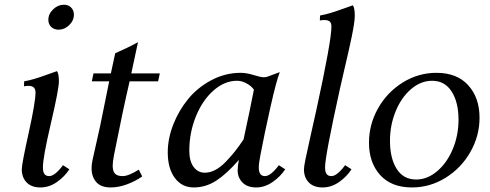

<svg xmlns="http://www.w3.org/2000/svg" viewBox="-20 -804 2108 826"><path d="M225.1 -498Q233.4 -486.8 233.4 -454.1Q233.4 -420.4 199 -273.7Q164.6 -127 164.6 -84Q164.6 -64.5 171.1 -55.4Q177.7 -46.4 191.9 -46.4Q215.8 -46.4 251 -93.3L278.3 -75.7Q258.8 -44.9 225.3 -21.2Q191.9 2.4 153.8 2.4Q115.7 2.4 94.7 -19Q73.7 -40.5 73.7 -75.7Q73.7 -98.6 103.3 -231.9Q132.8 -365.2 132.8 -406.2Q132.8 -434.6 103.5 -434.6Q90.8 -434.6 83 -432.6L84 -454.1Q105.5 -458 127.9 -464.6Q150.4 -471.2 182.6 -482.9Q214.8 -494.6 225.1 -498ZM254.9 -783.7Q273.9 -783.7 285.9 -771.7Q297.9 -759.8 297.9 -741.2Q297.9 -715.3 277.6 -695.8Q257.3 -676.3 231.9 -676.3Q212.4 -676.3 200.2 -688.2Q188 -700.2 188 -718.8Q188 -744.1 208.7 -763.9Q229.5 -783.7 254.9 -783.7Z M667.5 -488.3 660.2 -454.1H537.6Q508.8 -331.1 470.2 -135.7Q464.8 -107.4 464.8 -90.8Q464.8 -67.4 474.9 -56.9Q484.9 -46.4 507.3 -46.4Q533.2 -46.4 577.1 -74.2L591.8 -44.9Q562.5 -24.4 526.4 -11Q490.2 2.4 456.1 2.4Q414.6 2.4 394.3 -20.5Q374 -43.5 374 -80.6Q374 -96.7 377.9 -115.2Q382.8 -138.2 393.8 -186Q404.8 -233.9 410.2 -259.3Q416 -287.1 430.9 -361.1Q445.8 -435.1 449.7 -454.1H375L382.3 -488.3H457L475.6 -574.7Q536.1 -601.6 573.7 -622.6L544.9 -488.3Z M1007.8 -116.2Q956.5 -57.1 911.1 -27.3Q865.7 2.4 813 2.4Q762.7 2.4 732.2 -38.3Q701.7 -79.1 701.7 -148.9Q701.7 -207.5 725.3 -268.1Q749 -328.6 789.6 -378.2Q830.1 -427.7 889.6 -459.2Q949.2 -490.7 1015.1 -490.7Q1040.5 -490.7 1071 -481.2Q1101.6 -471.7 1114.3 -471.7Q1124.5 -471.7 1130.4 -474.1L1183.6 -493.7Q1168.9 -456.1 1143.3 -342.5Q1117.7 -229 1100.1 -135.7Q1093.3 -101.6 1093.3 -83Q1093.3 -46.4 1120.1 -46.4Q1144.5 -46.4 1179.7 -93.3L1207 -75.7Q1186.5 -44.4 1152.8 -21Q1119.1 2.4 1082.5 2.4Q1043.9 2.4 1023.2 -18.8Q1002.4 -40 1002.4 -71.3Q1002.4 -90.8 1007.8 -116.2ZM1027.8 -204.1Q1057.6 -341.3 1072.3 -418.5Q1066.9 -425.8 1058.6 -433.3Q1050.3 -440.9 1033.7 -448.7Q1017.1 -456.5 999.5 -456.5Q946.3 -456.5 898.7 -414.8Q851.1 -373 822.8 -303.2Q794.4 -233.4 794.4 -155.3Q794.4 -111.3 812.7 -86.2Q831.1 -61 861.3 -61Q883.8 -61 906.7 -73.2Q929.7 -85.4 951.9 -108.6Q974.1 -131.8 991 -153.1Q1007.8 -174.3 1027.8 -204.1Z M1498 -781.2Q1506.3 -770 1506.3 -736.8Q1506.3 -722.2 1502.9 -699.7Q1499.5 -677.2 1492.7 -643.8Q1485.8 -610.4 1479 -580.8Q1472.2 -551.3 1460.9 -502.9Q1449.7 -454.6 1442.4 -421.9Q1378.4 -132.3 1378.4 -84Q1378.4 -64.5 1385 -55.4Q1391.6 -46.4 1405.8 -46.4Q1429.7 -46.4 1464.8 -93.3L1492.2 -75.7Q1472.7 -44.9 1439.2 -21.2Q1405.8 2.4 1367.7 2.4Q1329.6 2.4 1308.6 -19Q1287.6 -40.5 1287.6 -75.7Q1287.6 -86.4 1294.2 -119.1Q1300.8 -151.9 1316.7 -222.2Q1332.5 -292.5 1340.8 -330.1Q1405.8 -627.4 1405.8 -689.5Q1405.8 -705.6 1398.2 -711.7Q1390.6 -717.8 1376 -717.8Q1363.8 -717.8 1356 -715.8L1356.9 -737.3Q1378.4 -741.2 1400.9 -747.8Q1423.3 -754.4 1455.6 -766.1Q1487.8 -777.8 1498 -781.2Z M1857.4 -490.7Q1946.3 -490.7 1994.6 -437Q2043 -383.3 2043 -297.4Q2043 -219.2 2003.4 -149.9Q1963.9 -80.6 1896.7 -39.1Q1829.6 2.4 1752.4 2.4Q1663.6 2.4 1615.5 -51Q1567.4 -104.5 1567.4 -189.9Q1567.4 -268.6 1606.4 -337.9Q1645.5 -407.2 1712.6 -449Q1779.8 -490.7 1857.4 -490.7ZM1838.9 -456.5Q1790.5 -456.5 1748.5 -420.7Q1706.5 -384.8 1682.1 -325.2Q1657.7 -265.6 1657.7 -198.2Q1657.7 -123.5 1686.5 -77.6Q1715.3 -31.7 1770.5 -31.7Q1818.4 -31.7 1860.6 -67.4Q1902.8 -103 1927.7 -162.4Q1952.6 -221.7 1952.6 -289.1Q1952.6 -363.8 1923.1 -410.2Q1893.6 -456.5 1838.9 -456.5Z"/></svg>

Font: Flanker
Style: Italic
Weight: 400
Italic angle: -12°
Designer: Flanker
Version: Version 2.027